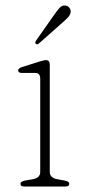

<svg xmlns="http://www.w3.org/2000/svg" viewBox="-20 -684 315 704"><path d="M162.5 -446.5V-54Q162.5 -32 189.5 -27L217 -22Q234 -19 234 -10Q234 0 219 0H70Q55 0 55 -10Q55 -18.5 72 -22L101 -27Q127.5 -32 127.5 -53.5V-396Q127.5 -416.5 109 -416.5H61Q46.5 -416.5 46.5 -425.5Q46.5 -433.5 60.5 -438L123.5 -458Q131 -460 137.2 -461.8Q143.5 -463.5 149 -463.5Q162.5 -463.5 162.5 -446.5ZM177.5 -628Q189.5 -645.5 198.8 -655.5Q208 -665.5 220.5 -663.5Q230 -662 235 -654.8Q240 -647.5 239 -639Q237.5 -629 229.2 -620.2Q221 -611.5 210 -602L122 -524Q116 -519.5 111.5 -523.5Q108.5 -525.5 109.5 -529Q110.5 -532.5 112.5 -535.5Z"/></svg>

Font: Fraunces 9pt Soft Thin
Style: Regular
Weight: 100
Version: Version 1.000;[b76b70a41]